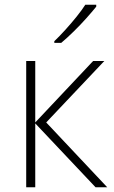

<svg xmlns="http://www.w3.org/2000/svg" viewBox="-20 -786 480 806"><path d="M371 -530H418L174 -272L430 0H381L128 -268V0H90V-530H128V-272ZM384 -758Q367 -737 342.5 -709.5Q318 -682 290 -654.5Q262 -627 237 -606H208V-613Q229 -633 254 -660.5Q279 -688 301.5 -716Q324 -744 338 -766H384Z"/></svg>

Font: Noto Sans ExtraLight
Style: Regular
Weight: 200
Designer: Monotype Design Team
Foundry: Monotype Imaging Inc.
Version: Version 2.007